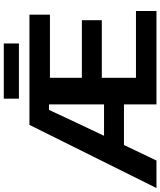

<svg xmlns="http://www.w3.org/2000/svg" viewBox="66 -934 867 1040"><g transform="rotate(-90 500.0 -413.5)"><path d="M961 0H455V-176H235L151 0H2L344 -688H941V-577H599V-404H911V-296H599V-111H961ZM455 -284V-582H425Q413 -554 285 -284ZM486 -745V-827H785V-745Z"/></g></svg>

Font: Libra Sans
Style: Bold
Weight: 700
Foundry: Context Ltd
Version: Version 1.000